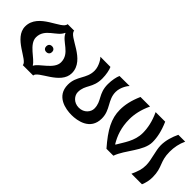

<svg xmlns="http://www.w3.org/2000/svg" viewBox="63 -1452 2214 2214"><g transform="rotate(45 1170.0 -345.5)"><path d="M25 -335C25 -148 322 -77 322 0H491C491 -77 788 -148 788 -335C788 -557 460 -609 460 -700H353C353 -609 25 -557 25 -335ZM202 -335C202 -480 366 -513 404 -609H409C448 -513 611 -482 611 -335C611 -222 444 -148 410 -79H405C369 -148 202 -222 202 -335ZM359 -346C359 -319 375 -298 406 -298C437 -298 454 -319 454 -346C454 -372 437 -393 406 -393C375 -393 359 -372 359 -346Z M848 -209C848 -352 953 -407 953 -539C953 -618 898 -693 886 -701L1051 -700C1066 -669 1080 -603 1080 -539C1080 -381 990 -352 990 -229C990 -175 1039 -109 1125 -109C1211 -109 1260 -175 1260 -229C1260 -352 1170 -381 1170 -539C1170 -603 1184 -669 1199 -700L1364 -701C1352 -693 1297 -618 1297 -539C1297 -407 1402 -352 1402 -209C1402 -20 1220 10 1125 10C1030 10 848 -20 848 -209Z M1477 -428C1477 -285 1540 -168 1686 0H1799C1849 -143 2008 -285 2008 -430C2008 -507 1991 -593 1944 -700H1788C1836 -598 1854 -507 1854 -425C1854 -293 1775 -194 1726 -108H1720C1669 -192 1631 -293 1631 -428C1631 -507 1649 -598 1697 -700H1541C1494 -593 1477 -507 1477 -428Z M2270 -700C2239 -635 2225 -563 2225 -492C2225 -327 2295 -308 2295 -145C2295 -93 2285 -48 2265 0H2093C2128 -78 2144 -123 2144 -189C2144 -279 2100 -385 2100 -473C2100 -553 2126 -633 2158 -700Z"/></g></svg>

Font: Brassia
Style: Regular
Weight: 400
Designer: Ariel Martín Pérez
Foundry: Tunera Type Foundry
Version: Version 1.600;hotconv 1.0.109;makeotfexe 2.5.65596